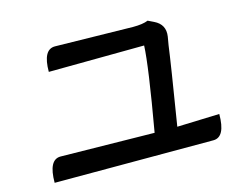

<svg xmlns="http://www.w3.org/2000/svg" viewBox="-90 -829 1180 924"><g transform="rotate(-15 500.0 -367.0)"><path d="M739 -672Q793 -646 784 -587L777 -546Q766 -462 716 -156L927 -163Q927 -48 867 -48H76Q76 -163 136 -163L603 -156Q659 -475 663 -575L187 -571Q187 -682 247 -682L635 -675Q684 -675 710 -686Z"/></g></svg>

Font: Swei Half Moon CJK TC
Style: Medium
Weight: 500
Version: Version 2.125